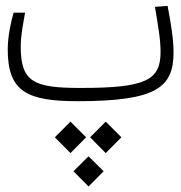

<svg xmlns="http://www.w3.org/2000/svg" viewBox="-20 -349 626 665"><path d="M248.5 1.5C521.5 1.5 581.1 -45.9 581.1 -167.5C581.1 -213.9 571.8 -268.6 560.5 -328.6L516.6 -325.2C528.3 -255.9 536.1 -211.9 536.1 -168.5C536.1 -69.8 482.9 -44.4 258.3 -44.4C97.2 -44.4 51.8 -64.9 51.8 -187.5C51.8 -227.5 60.5 -268.1 66.9 -305.2H27.3C18.6 -277.8 6.8 -223.1 6.8 -177.7C6.8 -31.7 73.7 1.5 248.5 1.5ZM224.1 72.3 169.9 126.5 224.1 181.2 278.3 126.5ZM346.2 72.3 292 126.5 346.2 181.2 400.4 126.5ZM286.6 192.4 234.4 244.1 286.6 296.9 338.9 244.1Z"/></svg>

Font: Cascadia Mono PL ExtraLight
Style: Regular
Weight: 200
Monospace: yes
Designer: Aaron Bell
Foundry: Saja Typeworks
Version: Version 2404.023